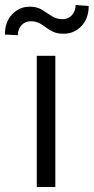

<svg xmlns="http://www.w3.org/2000/svg" viewBox="-69 -753 377 773"><path d="M153.8 -528.3V0H79.1V-528.3ZM235.4 -732.9 288.1 -729Q288.1 -678.7 258.8 -647.9Q229.5 -617.2 187.5 -617.2Q162.1 -617.2 145.8 -624.8Q129.4 -632.3 116.5 -642.3Q103.5 -652.3 89.1 -659.9Q74.7 -667.5 54.2 -667.5Q32.7 -667.5 17.8 -651.9Q2.9 -636.2 2.9 -611.3L-49.3 -613.8Q-49.3 -664.1 -20.3 -695.1Q8.8 -726.1 50.8 -726.1Q80.1 -726.1 100.1 -713.6Q120.1 -701.2 138.9 -688.5Q157.7 -675.8 184.1 -675.8Q205.6 -675.8 220.5 -691.9Q235.4 -708 235.4 -732.9Z"/></svg>

Font: Vazirmatn UI Light
Style: Regular
Weight: 300
Designer: Saber Rastikerdar
Foundry: Saber Rastikerdar
Version: Version 33.003